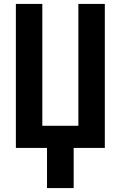

<svg xmlns="http://www.w3.org/2000/svg" viewBox="-20 -755 616 980"><path d="M220 205H356V0H515V-735H380V-113H196V-735H61V0H220Z"/></svg>

Font: Iosevka Sparkle Extrabold
Style: Regular
Weight: 800
Designer: Belleve Invis
Foundry: Belleve Invis
Version: Version 4.5.0; ttfautohint (v1.8.3)